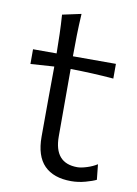

<svg xmlns="http://www.w3.org/2000/svg" viewBox="-82 -757 588 822"><g transform="rotate(10 212.0 -345.5)"><path d="M285.2 11.2Q208.5 11.2 168.2 -29.5Q127.9 -70.3 127.9 -154.3Q127.9 -240.2 128.4 -319.6Q128.9 -398.9 129.4 -459.5L26.9 -452.6V-516.6H129.4Q128.9 -561.5 127.7 -601.3Q126.5 -641.1 123.5 -684.1L205.1 -701.7Q202.1 -649.9 201.2 -608.6Q200.2 -567.4 200.2 -516.6H387.2V-452.6Q340.8 -456.5 293.5 -458.7Q246.1 -460.9 200.2 -461.4V-168.5Q200.2 -52.2 300.8 -52.2Q317.4 -52.2 342.3 -60.1Q367.2 -67.9 386.2 -80.1L393.1 -13.7Q377.9 -5.9 346.9 2.7Q315.9 11.2 285.2 11.2Z"/></g></svg>

Font: Pinar Regular
Style: Regular
Weight: 400
Designer: Amin Abedi
Version: Version 3.000